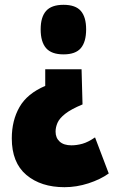

<svg xmlns="http://www.w3.org/2000/svg" viewBox="-20 -568 472 798"><path d="M338 -446Q338 -394 316 -368Q294 -342 244 -342Q194 -342 171.5 -368Q149 -394 149 -446Q149 -497 171.5 -522.5Q194 -548 244 -548Q294 -548 316 -522.5Q338 -497 338 -446ZM319 -280 323 -134Q275 -114 251 -95Q227 -76 219 -57.5Q211 -39 211 -21Q211 5 228 20.5Q245 36 277 36Q299 36 322.5 29.5Q346 23 375 3L432 153Q397 178 347.5 194Q298 210 248 210Q150 210 89.5 159Q29 108 29 7Q29 -67 61 -123Q93 -179 168 -211V-280Z"/></svg>

Font: Georama SemiCondensed ExtraBold
Style: Regular
Weight: 800
Width: 4
Designer: Jean-Baptiste Levee
Foundry: Production Type
Version: Version 1.000